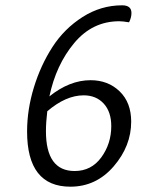

<svg xmlns="http://www.w3.org/2000/svg" viewBox="-20 -693 614 723"><path d="M295 -334Q228 -334 158 -274Q153 -232 153 -199Q153 -49 261 -49Q324 -49 361.5 -100.5Q399 -152 399 -218Q399 -272 370.5 -303Q342 -334 295 -334ZM245 10Q82 10 82 -198Q82 -280 107.5 -363.5Q133 -447 177.5 -516Q222 -585 291 -629Q360 -673 440 -673Q475 -673 475 -644Q475 -627 466 -609Q442 -613 429 -613Q328 -613 259.5 -531Q191 -449 166 -330Q242 -391 321 -391Q387 -391 430.5 -349Q474 -307 474 -235Q474 -143 408 -66.5Q342 10 245 10Z"/></svg>

Font: Overlock
Style: Italic
Weight: 400
Designer: Dario Muhafara
Foundry: Dario Manuel Muhafara
Version: Version 1.002